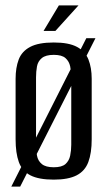

<svg xmlns="http://www.w3.org/2000/svg" viewBox="-20 -661 403 714"><path d="M22 33 301 -519H335L55 33ZM180 7Q124 7 93 -9Q62 -25 50 -58.5Q38 -92 38 -143V-368Q38 -409 49.5 -439.5Q61 -470 92 -486.5Q123 -503 180 -503Q236 -503 266.5 -486.5Q297 -470 309 -439.5Q321 -409 321 -368V-143Q321 -92 308.5 -58.5Q296 -25 265 -9Q234 7 180 7ZM180 -39Q210 -39 223.5 -51Q237 -63 241 -82.5Q245 -102 245 -123V-373Q245 -395 241 -414Q237 -433 223.5 -445Q210 -457 180 -457Q150 -457 135.5 -445Q121 -433 117.5 -414Q114 -395 114 -373V-123Q114 -102 117.5 -82.5Q121 -63 135.5 -51Q150 -39 180 -39ZM142 -546 199 -641H272L186 -546Z"/></svg>

Font: Alumni Sans Thin Medium
Style: Regular
Weight: 500
Version: Version 1.018